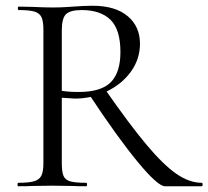

<svg xmlns="http://www.w3.org/2000/svg" viewBox="-20 -648 725 668"><path d="M289 -321 345 -338Q432 -213 490.5 -143.5Q549 -74 594 -43Q639 -12 682 -12Q685 -12 685 -6Q685 0 682 0H554Q529 0 458.5 -85.5Q388 -171 289 -321ZM467 -496Q467 -443 436 -399.5Q405 -356 352.5 -330.5Q300 -305 240 -305Q234 -305 195 -308V-81Q195 -50 201 -36Q207 -22 224.5 -17Q242 -12 280 -12Q283 -12 283 -6Q283 0 280 0Q249 0 231 -1L162 -2L94 -1Q76 0 43 0Q41 0 41 -6Q41 -12 43 -12Q81 -12 99 -17.5Q117 -23 124 -37Q131 -51 131 -81V-544Q131 -574 124.5 -588Q118 -602 100.5 -607.5Q83 -613 45 -613Q42 -613 42 -619Q42 -625 45 -625L94 -624Q136 -622 162 -622Q184 -622 203 -623Q222 -624 235 -625Q273 -628 302 -628Q381 -628 424 -592Q467 -556 467 -496ZM264 -613Q225 -613 210 -599Q195 -585 195 -542V-332Q219 -328 254 -328Q332 -328 365.5 -362Q399 -396 399 -467Q399 -545 364.5 -579Q330 -613 264 -613Z"/></svg>

Font: Cormorant Infant
Style: Regular
Weight: 400
Designer: Christian Thalmann (Catharsis Fonts)
Foundry: Catharsis Fonts
Version: Version 4.000